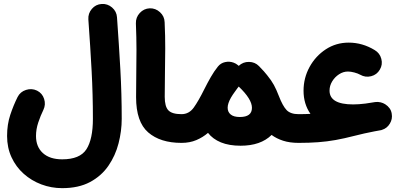

<svg xmlns="http://www.w3.org/2000/svg" viewBox="-20 -686 2062 992"><path d="M16.6 16.6Q16.6 -43 33 -92.3Q49.3 -141.6 70.8 -184.6Q84.5 -211.9 114.3 -221.4Q144 -231 171.4 -217.8Q198.7 -204.1 208 -174.8Q217.3 -145.5 204.1 -118.2Q189.5 -88.4 177.7 -53.2Q166 -18.1 166 16.6Q166 72.8 201.7 105Q237.3 137.2 301.3 137.2Q393.1 137.2 426.5 85.2Q460 33.2 460 -72.3Q460 -196.3 453.4 -319.8Q446.8 -443.4 436.5 -585.9Q434.6 -616.7 454.6 -640.1Q474.6 -663.6 505.4 -665.5Q535.6 -667.5 559.1 -647.2Q582.5 -627 584.5 -596.7Q594.7 -454.1 601.8 -327.9Q608.9 -201.7 608.9 -72.3Q608.9 -8.8 592.5 54.7Q576.2 118.2 540 170.7Q503.9 223.1 445.1 254.6Q386.2 286.1 301.3 286.1Q245.1 286.1 193.8 266.8Q142.6 247.6 102.5 211.9Q62.5 176.3 39.6 126.7Q16.6 77.1 16.6 16.6Z M683.1 -184.1Q683.1 -249 684.1 -307.9Q685.1 -366.7 685.1 -428.7Q685.1 -490.7 682.1 -565.4Q681.2 -596.2 702.1 -618.9Q723.1 -641.6 753.4 -643.1Q783.7 -644 806.6 -623Q829.6 -602.1 830.6 -571.3Q834 -498 833.7 -435.3Q833.5 -372.6 832.3 -312.5Q831.1 -252.4 831.1 -186Q831.1 -135.7 849.9 -116Q868.7 -96.2 917.5 -96.2H918Q948.7 -96.2 970.2 -74.5Q991.7 -52.7 991.7 -22Q991.7 8.3 970.2 30.3Q948.7 52.2 918 52.2H917.5Q808.1 52.2 745.6 -2Q683.1 -56.2 683.1 -184.1Z M843.8 -22Q843.8 -52.7 865.7 -74.5Q887.7 -96.2 918 -96.2Q956.5 -96.2 981 -130.1Q1005.4 -164.1 1035.6 -225.1Q1052.2 -258.3 1069.3 -288.1Q1086.4 -317.9 1104.5 -340.3L1106 -342.3Q1120.6 -360.4 1143.3 -365.2Q1166 -370.1 1187 -362.3Q1199.2 -357.9 1209 -349.6Q1211.4 -347.7 1213.4 -345.7Q1235.8 -366.7 1266.6 -366.2Q1297.4 -365.7 1318.4 -344.2Q1321.8 -340.8 1324.7 -337.4Q1344.2 -317.9 1359.9 -297.9Q1382.3 -270.5 1395.3 -246.6Q1408.2 -222.7 1420.4 -190.9Q1440.4 -138.7 1460.7 -117.4Q1481 -96.2 1522.5 -96.2H1522.9Q1553.7 -96.2 1575.2 -74.5Q1596.7 -52.7 1596.7 -22Q1596.7 8.3 1575.2 30.3Q1553.7 52.2 1522.9 52.2H1522.5Q1477.1 52.2 1442.6 41Q1408.2 29.8 1383.3 11.2Q1326.7 66.9 1223.1 66.9Q1163.6 66.9 1121.3 49.6Q1079.1 32.2 1054.7 0.5Q1028.3 23.4 994.4 37.8Q960.4 52.2 918 52.2Q887.7 52.2 865.7 30.3Q843.8 8.3 843.8 -22ZM1156.2 -129.4Q1156.2 -107.4 1171.9 -94.5Q1187.5 -81.5 1219.2 -81.5Q1281.7 -81.5 1281.7 -128.9Q1281.7 -173.8 1213.9 -238.3L1213.4 -238.8Q1210 -234.4 1206.5 -230Q1199.2 -220.7 1193.4 -211.9Q1182.1 -196.8 1173.3 -181.6Q1156.2 -151.4 1156.2 -129.4Z M1448.7 -22Q1448.7 -52.7 1470.7 -74.5Q1492.7 -96.2 1522.9 -96.2Q1556.2 -96.2 1584 -97.7Q1548.3 -148.9 1548.3 -217.3Q1548.3 -283.2 1579.3 -339.8Q1610.4 -396.5 1663.3 -431.2Q1716.3 -465.8 1781.7 -465.8Q1852.5 -465.8 1916 -427.2Q1942.4 -411.6 1950.2 -381.8Q1958 -352.1 1942.4 -326.2Q1927.2 -299.8 1897.5 -292.2Q1867.7 -284.7 1841.3 -299.8Q1829.1 -306.6 1810.8 -311.5Q1792.5 -316.4 1777.8 -316.4Q1753.4 -316.4 1731.7 -302.2Q1710 -288.1 1696.3 -265.6Q1682.6 -243.2 1682.6 -217.8Q1682.6 -146.5 1804.7 -146.5Q1833 -146.5 1868.2 -150.9Q1891.1 -154.8 1918.5 -158.7Q1932.6 -160.6 1946.8 -157.2Q1959 -154.3 1970.2 -147.5Q1970.2 -147.5 1970.2 -147.5Q1970.7 -147.5 1970.7 -147Q1983.4 -139.2 1992.4 -127Q2001.5 -114.7 2003.9 -98.6Q2008.8 -71.3 1994.1 -47.1Q1979.5 -22.9 1953.6 -15.1Q1952.6 -14.6 1951.7 -14.6Q1951.7 -14.6 1951.7 -14.2Q1949.2 -13.7 1946.8 -13.2Q1932.1 -10.3 1914.6 -7.3Q1861.3 2.9 1810.1 16.1Q1758.8 29.3 1714.1 37.4Q1669.4 45.4 1623.5 48.8Q1577.6 52.2 1522.9 52.2Q1492.7 52.2 1470.7 30.3Q1448.7 8.3 1448.7 -22Z"/></svg>

Font: Mikhak-DS1-FD ExtraBold
Style: Regular
Weight: 800
Designer: Amin Abedi
Version: Version 3.2